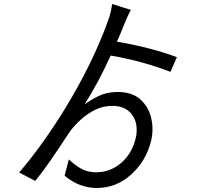

<svg xmlns="http://www.w3.org/2000/svg" viewBox="-20 -862 1040 954"><path d="M859 -578 827 -505Q687 -559 530 -586Q467 -448 400 -343Q426 -363 468 -384Q510 -405 564 -405Q637 -405 678 -367.5Q719 -330 731.5 -274.5Q744 -219 731 -163Q706 -62 632 5Q558 72 461 72Q374 72 301 11L322 -70Q351 -42 383 -24Q415 -6 458 -6Q528 -6 582.5 -53Q637 -100 655 -178Q669 -247 636.5 -291.5Q604 -336 539 -336Q492 -336 453 -316.5Q414 -297 383 -269Q352 -241 330 -212Q318 -194 303 -172Q270 -121 230.5 -64Q191 -7 155 37L75 -5Q132 -70 195.5 -159.5Q259 -249 306 -327Q442 -551 516 -757Q524 -778 529.5 -801Q535 -824 537 -842L630 -813Q621 -796 611 -773.5Q601 -751 594 -733Q579 -695 561 -655Q730 -626 859 -578Z"/></svg>

Font: Noto Sans CJK KR Regular (TTF)
Style: Regular
Weight: 400
Designer: Ryoko NISHIZUKA 西塚涼子 (kana & ideographs); Paul D. Hunt (Latin, Greek & Cyrillic); Wenlong ZHANG 张文龙 (bopomofo); Sandoll 
Foundry: Adobe Systems Incorporated
Version: Version 1.004;PS 1.004;hotconv 1.0.82;makeotf.lib2.5.63406